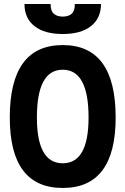

<svg xmlns="http://www.w3.org/2000/svg" viewBox="-20 -928 626 958"><path d="M293 9.8Q28.8 9.8 28.8 -341.8Q28.8 -703.1 293 -703.1Q557.1 -703.1 557.1 -341.8Q557.1 9.8 293 9.8ZM293 -113.3Q421.9 -113.3 421.9 -341.8Q421.9 -580.1 293 -580.1Q164.1 -580.1 164.1 -341.8Q164.1 -113.3 293 -113.3ZM293 -758.3Q202.1 -758.3 152.1 -797.6Q102.1 -836.9 102.1 -908.2H232.4Q232.4 -873.5 248.5 -859.4Q264.6 -845.2 293 -845.2Q321.8 -845.2 337.6 -859.4Q353.5 -873.5 353.5 -908.2H483.9Q483.9 -836.9 433.8 -797.6Q383.8 -758.3 293 -758.3Z"/></svg>

Font: Cascadia Mono PL
Style: Bold
Weight: 700
Monospace: yes
Designer: Aaron Bell
Foundry: Saja Typeworks
Version: Version 2404.023; ttfautohint (v1.8.4)